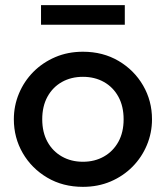

<svg xmlns="http://www.w3.org/2000/svg" viewBox="-20 -711 644 746"><path d="M302.2 15Q224.2 15 163.6 -20.8Q103 -56.6 68.4 -116.2Q33.8 -175.9 33.8 -247.5Q33.8 -300.2 53.7 -347.7Q73.5 -395.2 109.6 -431.7Q145.8 -468.1 194.8 -489.1Q243.8 -510 302.2 -510Q380.1 -510 440.8 -474.2Q501.4 -438.4 536 -378.8Q570.6 -319.1 570.6 -247.5Q570.6 -194.8 550.7 -147.3Q530.9 -99.8 494.9 -63.3Q458.9 -26.9 409.9 -5.9Q360.8 15 302.2 15ZM302.2 -82.5Q348 -82.5 383.7 -102.8Q419.4 -123 439.9 -159.9Q460.3 -196.9 460.3 -247.5Q460.3 -298.1 440 -335.2Q419.6 -372.3 383.9 -392.4Q348.2 -412.5 302.2 -412.5Q256.2 -412.5 220.5 -392.4Q184.8 -372.3 164.4 -335.2Q144.1 -298.1 144.1 -247.5Q144.1 -196.9 164.5 -159.9Q184.9 -123 220.7 -102.8Q256.4 -82.5 302.2 -82.5ZM139.4 -615V-691H464.9V-615Z"/></svg>

Font: Geologica Thin
Style: Regular
Weight: 100
Version: Version 1.010;gftools[0.9.28]